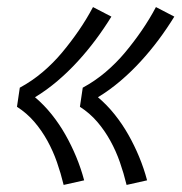

<svg xmlns="http://www.w3.org/2000/svg" viewBox="-20 -615 515 543"><path d="M338 -92Q330 -125 319 -156.5Q308 -188 292 -217Q276 -246 255 -270.5Q234 -295 206 -313L214 -367Q249 -386 279 -411.5Q309 -437 334 -467Q359 -497 381 -529Q403 -561 421 -595L473 -568Q452 -534 428.5 -502.5Q405 -471 378 -441.5Q351 -412 320.5 -386Q290 -360 257 -340Q283 -318 304.5 -291Q326 -264 343 -234Q360 -204 373.5 -171.5Q387 -139 396 -105ZM160 -92Q152 -125 141 -156.5Q130 -188 114 -217Q98 -246 77 -270.5Q56 -295 28 -313L36 -367Q71 -386 101 -411.5Q131 -437 156 -467Q181 -497 203 -529Q225 -561 243 -595L295 -568Q274 -534 250.5 -502.5Q227 -471 200 -441.5Q173 -412 142.5 -386Q112 -360 79 -340Q105 -318 126.5 -291Q148 -264 165 -234Q182 -204 195.5 -171.5Q209 -139 218 -105Z"/></svg>

Font: Iosevka QP Light
Style: Italic
Weight: 300
Italic angle: -9°
Designer: Belleve Invis
Foundry: Belleve Invis
Version: Version 20.0.0; ttfautohint (v1.8.4)